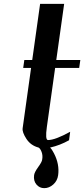

<svg xmlns="http://www.w3.org/2000/svg" viewBox="-20 -770 437 998"><path d="M157.2 140.6Q159.2 125 178.7 98.1Q198.2 71.3 199.2 59.6Q203.1 38.1 196.3 20Q189.5 2 180.7 -2.9Q139.6 -13.7 117.2 -48.3Q94.7 -83 97.7 -103.5L141.6 -417H100.6L106.4 -458H147.5L188.5 -750H313.5L272.5 -458H397.5L391.6 -417H266.6L223.6 -110.4Q213.9 -42 229.5 -42Q266.6 -42 344.7 -85L338.9 -41Q292 -14.6 240.2 -2.9Q250 5.9 260.7 27.3Q290 84 282.2 140.6Q278.3 169.9 256.8 189Q235.4 208 210 208Q185.5 208 169.4 189Q153.3 169.9 157.2 140.6Z"/></svg>

Font: okolaks
Style: BoldItalic
Weight: 600
Width: 8
Italic angle: -8°
Version: Version 000.6.0